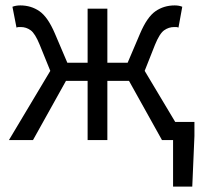

<svg xmlns="http://www.w3.org/2000/svg" viewBox="-20 -518 758 710"><path d="M620 172V0H579L457 -219H377V0H304V-219H224L102 0H13L166 -256L127 -352Q110 -394 93.5 -406Q77 -418 57 -418Q52 -418 49 -418Q46 -418 41 -416L26 -493Q39 -498 55 -498Q95 -498 126 -476.5Q157 -455 183 -394L229 -286H304V-486H377V-286H452L498 -394Q524 -455 555 -476.5Q586 -498 626 -498Q642 -498 654 -493L640 -416Q635 -418 632 -418Q629 -418 624 -418Q604 -418 587 -406Q570 -394 553 -352L515 -256L628 -67H699V-15L691 172Z"/></svg>

Font: CV Source Sans
Style: Regular
Weight: 400
Designer: Paul D. Hunt
Foundry: Adobe Systems Incorporated
Version: Version 3.001